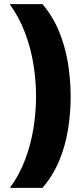

<svg xmlns="http://www.w3.org/2000/svg" viewBox="-20 -754 399 932"><path d="M323 -284Q323 -204 310 -124.5Q297 -45 267 27Q237 99 186 158H28Q73 97 101 23.5Q129 -50 142 -129Q155 -208 155 -285Q155 -364 142 -443.5Q129 -523 100.5 -597.5Q72 -672 27 -734H186Q237 -674 267 -600.5Q297 -527 310 -446.5Q323 -366 323 -284Z"/></svg>

Font: Noto Sans Armenian Black
Style: Regular
Weight: 900
Version: Version 2.007